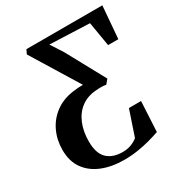

<svg xmlns="http://www.w3.org/2000/svg" viewBox="-177 -866 937 1000"><g transform="rotate(-30 292.0 -366.0)"><path d="M281 11.5Q207.5 11.5 150 -11.5Q92.5 -34.5 59.8 -80Q27 -125.5 27 -193.5Q27 -254 50.8 -304.5Q74.5 -355 119.5 -388.5Q164.5 -422 227.5 -430.5Q243.5 -433 258.8 -434Q274 -435 289 -435L115 -718L127 -743H583.5L567.5 -548.5H506L481.5 -694.5L242.5 -704L290 -630L415.5 -399.5L394.5 -374.5Q382 -377 367.8 -377.2Q353.5 -377.5 336.5 -376Q283 -373 245.2 -345.5Q207.5 -318 187.8 -271Q168 -224 168 -163.5Q168 -92.5 201.2 -60.2Q234.5 -28 294.5 -28Q323 -28 345.8 -36.8Q368.5 -45.5 385 -59L436 -210.5H509L499.5 -29.5Q472.5 -20 438 -10.5Q403.5 -1 363.8 5.2Q324 11.5 281 11.5Z"/></g></svg>

Font: Merriweather 96pt SemiBold
Style: Italic
Weight: 600
Italic angle: -7.8°
Version: Version 2.101